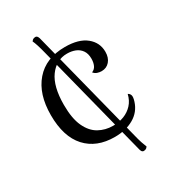

<svg xmlns="http://www.w3.org/2000/svg" viewBox="-192 -841 891 995"><g transform="rotate(-30 254.0 -343.5)"><path d="M377.9 52.1Q360.2 56.9 354.8 35.8L181.9 -643.6Q174.6 -673.2 167.7 -694.7Q160.8 -716.2 155.4 -726.8Q158.3 -730.7 161.5 -733.9Q164.8 -737.2 172.2 -739.1Q189.4 -743.9 195.8 -722.8L368.6 -43.4Q375.5 -14.3 382.6 7.2Q389.8 28.8 394.7 39.8Q392.2 43.2 388.8 46.7Q385.3 50.2 377.9 52.1ZM277.7 -84.8Q169.2 -84.8 107.7 -152.2Q46.3 -219.7 46.3 -348.5Q46.3 -474 108.8 -546.2Q171.2 -618.5 285.5 -618.5Q368.2 -618.5 411.8 -582.9Q455.5 -547.3 455.5 -492.1Q455.5 -457 437 -435.7Q418.6 -414.4 388.9 -414.4Q375.9 -414.4 363.2 -418.8Q350.5 -423.2 342.2 -434.1Q359.4 -440.5 367.2 -457.4Q375 -474.3 375 -497.6Q375 -527.9 361.6 -546.9Q348.2 -565.9 326.3 -574.6Q304.4 -583.2 277.8 -583.2Q213.5 -583.2 172.4 -527Q131.4 -470.8 131.4 -360.8Q131.4 -279.3 154 -230.7Q176.6 -182 214.7 -160.8Q252.8 -139.6 298.7 -139.6Q334.7 -139.6 364.9 -151.3Q395.1 -163.1 416.6 -186.5Q438.1 -210 446.2 -244.7Q456.1 -240.7 460.3 -229.4Q464.5 -218.2 456.5 -192.9Q439.8 -139.9 392 -112.3Q344.2 -84.8 277.7 -84.8Z"/></g></svg>

Font: Arima Thin
Style: Regular
Weight: 100
Designer: Joana Correia and Natanael Gama
Foundry: NDISCOVER
Version: Version 1.101;gftools[0.9.23]